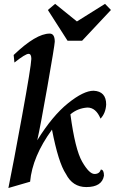

<svg xmlns="http://www.w3.org/2000/svg" viewBox="-20 -946 636 981"><path d="M22.9 14.6Q47.9 -107.9 93.3 -356.9Q138.7 -606 140.1 -645Q140.1 -670.9 126 -670.9Q109.9 -670.9 53.7 -626.5L49.8 -665Q164.1 -774.4 233.9 -774.4Q259.8 -774.4 259.8 -732.9Q258.8 -711.9 222.4 -504.6Q186 -297.4 170.4 -229.5Q248 -354.5 327.6 -418.5Q407.2 -482.4 458 -482.4Q522.5 -479.5 522.5 -412.1Q520 -367.7 493.7 -339.8Q470.2 -396.5 426.8 -396.5Q376.5 -393.1 339.8 -361.8Q363.8 -182.1 399.9 -119.6Q436 -57.1 462.9 -57.1Q488.3 -57.1 495.1 -79.6Q511.2 -79.6 511.2 -48.3Q501 9.8 420.9 9.8Q351.1 9.8 316.9 -57.1Q278.3 -114.3 245.6 -283.7Q145.5 -146.5 133.8 -17.6ZM399.4 -737.8H325.2L224.6 -895L261.7 -926.3L373 -836.4L516.6 -926.3L546.9 -895Z"/></svg>

Font: Kelvinch
Style: Bold Italic
Weight: 700
Italic angle: -10°
Designer: Paul James Miller
Foundry: High-Logic / Made with FontCreator
Version: Version 3.30 September 23, 2016